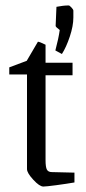

<svg xmlns="http://www.w3.org/2000/svg" viewBox="-20 -675 314 704"><path d="M79 -55V-402H14V-428L78 -452L119 -522Q125 -522 147 -511V-445H246V-399H147V-88Q147 -62 152 -53Q157 -44 170 -44L253 -42V-6Q224 -1 186.5 4Q149 9 139 9Q125 9 102 -16Q79 -41 79 -55ZM183 -490Q195 -535 199 -565Q184 -576 184 -580L187 -650Q212 -655 232 -655Q235 -655 242 -647.5Q249 -640 249 -636V-611Q249 -580 236 -541Q223 -502 207 -477Z"/></svg>

Font: Grenze Light
Style: Regular
Weight: 300
Designer: Renata Polastri
Foundry: Omnibus-Type
Version: Version 1.002; ttfautohint (v1.8)